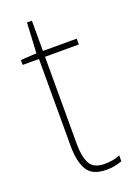

<svg xmlns="http://www.w3.org/2000/svg" viewBox="-131 -711 542 774"><g transform="rotate(-20 139.5 -324.0)"><path d="M188 -15Q209 -15 225 -18Q241 -21 255 -27V-2Q241 3 225.5 6.5Q210 10 188 10Q127 10 105.5 -27Q84 -64 84 -130V-503H14V-524L82 -528L89 -658H110V-528H255V-503H110V-130Q110 -74 126 -44.5Q142 -15 188 -15Z"/></g></svg>

Font: Noto Sans Khmer UI SemiCondensed Thin
Style: Regular
Weight: 100
Width: 4
Designer: Danh Hong and the Monotype Design Team
Foundry: Monotype Imaging Inc.
Version: Version 2.002; ttfautohint (v1.8.4.7-5d5b)